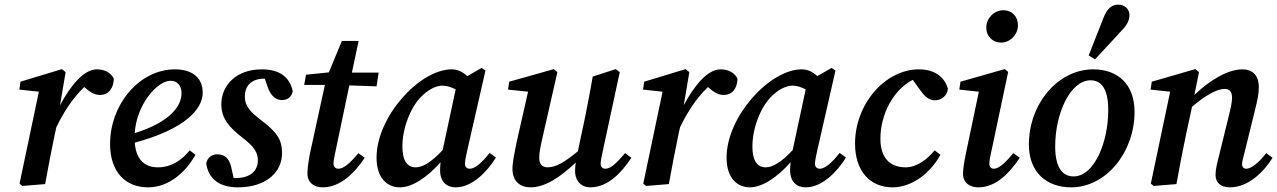

<svg xmlns="http://www.w3.org/2000/svg" viewBox="-20 -791 5488 825"><path d="M64 -2 76 8 174 0C187 -72 200 -141 215 -212L222 -244C253 -308 290 -367 342 -417C365 -396 386 -383 409 -383C448 -383 468 -413 469 -453C456 -480 428 -493 396 -493C340 -493 283 -423 238 -339L262 -481L246 -494L68 -440L63 -406L147 -397Z M713 -444C740 -444 760 -425 760 -390C760 -335 710 -266 559 -219C566 -340 655 -444 713 -444ZM616 14C707 14 779 -53 820 -126L795 -145C766 -108 720 -72 659 -72C602 -72 565 -104 559 -178C770 -235 851 -319 851 -393C851 -455 808 -493 732 -493C577 -493 453 -340 453 -173C453 -51 520 14 616 14Z M1192 -133C1192 -191 1169 -223 1108 -270C1054 -311 1032 -335 1032 -376C1032 -417 1055 -453 1116 -453H1118L1131 -415C1144 -378 1166 -361 1191 -361C1217 -361 1233 -375 1238 -399C1224 -462 1180 -493 1104 -493C996 -493 931 -425 931 -343C931 -279 968 -242 1021 -200C1074 -160 1088 -134 1088 -102C1088 -56 1054 -26 994 -26C990 -26 987 -26 984 -26L973 -75C964 -112 945 -128 913 -128C889 -128 871 -113 866 -89C875 -24 921 14 1002 14C1123 14 1192 -51 1192 -133Z M1312 -132C1305 -95 1301 -67 1301 -46C1301 -6 1329 14 1367 14C1443 14 1506 -50 1547 -113L1520 -133C1483 -88 1456 -66 1434 -66C1423 -66 1413 -73 1413 -88C1413 -98 1416 -116 1421 -138L1481 -424L1598 -420L1607 -479H1492L1521 -615H1449L1393 -480L1295 -470L1287 -426H1376Z M1709 -161C1709 -241 1744 -330 1791 -377C1822 -407 1854 -423 1881 -423C1901 -423 1920 -416 1938 -407L1882 -146C1833 -94 1797 -72 1766 -72C1731 -72 1709 -99 1709 -161ZM1938 14C2009 14 2073 -53 2111 -114L2084 -134C2051 -92 2021 -66 1999 -66C1987 -66 1978 -73 1978 -87C1978 -98 1981 -116 1986 -137L2066 -488L2049 -499L1988 -464C1968 -482 1947 -493 1921 -493C1783 -493 1598 -290 1598 -114C1598 -22 1647 14 1698 14C1752 14 1817 -30 1873 -94C1872 -83 1871 -72 1871 -60C1871 -10 1899 14 1938 14Z M2516 14C2593 14 2651 -50 2693 -113L2666 -133C2628 -88 2603 -66 2581 -66C2570 -66 2561 -73 2561 -87C2561 -98 2564 -116 2569 -137L2643 -481L2626 -494L2527 -462C2517 -405 2506 -348 2495 -292L2463 -141C2405 -93 2368 -72 2333 -72C2311 -72 2297 -84 2297 -113C2297 -134 2302 -161 2310 -195L2375 -481L2360 -494L2168 -440L2163 -406L2249 -397L2199 -176C2192 -139 2182 -97 2182 -65C2182 -10 2217 14 2259 14C2319 14 2383 -25 2454 -93C2452 -79 2451 -68 2451 -57C2451 -11 2480 14 2516 14Z M2744 -2 2756 8 2854 0C2867 -72 2880 -141 2895 -212L2902 -244C2933 -308 2970 -367 3022 -417C3045 -396 3066 -383 3089 -383C3128 -383 3148 -413 3149 -453C3136 -480 3108 -493 3076 -493C3020 -493 2963 -423 2918 -339L2942 -481L2926 -494L2748 -440L2743 -406L2827 -397Z M3213 -161C3213 -241 3248 -330 3295 -377C3326 -407 3358 -423 3385 -423C3405 -423 3424 -416 3442 -407L3386 -146C3337 -94 3301 -72 3270 -72C3235 -72 3213 -99 3213 -161ZM3442 14C3513 14 3577 -53 3615 -114L3588 -134C3555 -92 3525 -66 3503 -66C3491 -66 3482 -73 3482 -87C3482 -98 3485 -116 3490 -137L3570 -488L3553 -499L3492 -464C3472 -482 3451 -493 3425 -493C3287 -493 3102 -290 3102 -114C3102 -22 3151 14 3202 14C3256 14 3321 -30 3377 -94C3376 -83 3375 -72 3375 -60C3375 -10 3403 14 3442 14Z M3815 14C3902 14 3980 -51 4021 -126L3996 -145C3963 -105 3919 -72 3871 -72C3806 -72 3763 -111 3763 -194C3763 -301 3819 -405 3902 -448L3933 -405C3950 -381 3969 -360 3997 -360C4025 -360 4050 -379 4053 -410C4039 -460 3996 -493 3929 -493C3783 -493 3654 -344 3654 -174C3654 -53 3721 14 3815 14Z M4118 -45C4118 -6 4146 14 4183 14C4262 14 4319 -50 4362 -113L4334 -133C4297 -88 4271 -66 4250 -66C4240 -66 4231 -73 4231 -87C4231 -98 4234 -116 4239 -137L4312 -482L4297 -494L4107 -440L4102 -406L4186 -397L4130 -130C4123 -95 4118 -65 4118 -45ZM4282 -608C4320 -608 4354 -642 4354 -682C4354 -721 4328 -747 4291 -747C4253 -747 4218 -714 4218 -673C4218 -633 4247 -608 4282 -608Z M4582 14C4735 14 4855 -139 4855 -310C4855 -432 4780 -493 4678 -493C4524 -493 4401 -343 4401 -170C4401 -47 4481 14 4582 14ZM4593 -33C4548 -33 4514 -67 4514 -162C4514 -304 4579 -446 4666 -446C4711 -446 4742 -412 4742 -317C4742 -180 4682 -33 4593 -33ZM4658 -553 4685 -536C4723 -577 4761 -617 4798 -658C4822 -682 4833 -703 4833 -726C4833 -755 4810 -771 4784 -771C4758 -771 4737 -755 4721 -713C4700 -660 4679 -606 4658 -553Z M5035 0C5048 -72 5061 -141 5076 -212L5102 -332C5162 -384 5211 -409 5243 -409C5262 -409 5274 -398 5274 -370C5274 -351 5267 -321 5259 -289L5219 -126C5210 -90 5203 -65 5203 -39C5203 -6 5226 14 5265 14C5342 14 5409 -50 5448 -113L5421 -133C5387 -90 5356 -66 5335 -66C5324 -66 5317 -73 5317 -86C5317 -96 5322 -114 5328 -137L5374 -324C5382 -356 5389 -387 5389 -417C5389 -468 5361 -493 5319 -493C5256 -493 5179 -447 5112 -383L5132 -481L5116 -494L4929 -440L4924 -406L5008 -397L4925 -2L4937 8Z"/></svg>

Font: Source Serif Pro Semibold
Style: Italic
Weight: 600
Italic angle: -12°
Designer: Frank Grießhammer
Foundry: Adobe Systems Incorporated
Version: Version 3.001;hotconv 1.0.111;makeotfexe 2.5.65597